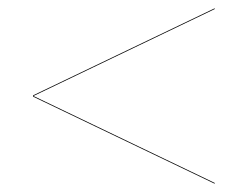

<svg xmlns="http://www.w3.org/2000/svg" viewBox="-20 -620 600 465"><path d="M60 -386 500 -175V-177L61 -387.5L500 -598V-600L60 -389Z"/></svg>

Font: Bodoni* 96pt
Style: Bold
Weight: 700
Version: Version 2.3